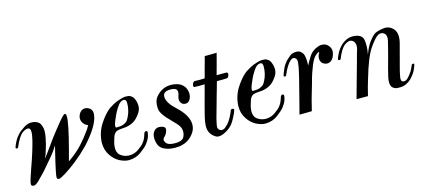

<svg xmlns="http://www.w3.org/2000/svg" viewBox="-49 -935 2910 1316"><g transform="rotate(-15 1406.0 -277.0)"><path d="M133.8 -387.7Q155.3 -378.9 136.7 -303.7Q118.2 -228.5 79.1 -120.1Q51.8 -43 48.8 -21.5Q44.9 0 67.4 0Q79.1 0 101.6 -20.5Q123 -41 153.3 -73.2Q180.7 -104.5 199.2 -127Q218.8 -149.4 232.4 -166Q256.8 -196.3 264.6 -210Q273.4 -223.6 277.3 -229.5Q276.4 -223.6 266.6 -186.5Q256.8 -148.4 248 -108.4Q235.4 -52.7 231.4 -26.4Q226.6 0 245.1 0Q254.9 0 292 -22.5Q328.1 -44.9 375 -81.1Q399.4 -101.6 425.8 -124Q451.2 -147.5 475.6 -171.9Q499 -197.3 519.5 -223.6Q541 -250 555.7 -275.4Q585 -322.3 589.8 -361.3Q590.8 -367.2 590.8 -372.1Q590.8 -402.3 565.4 -415Q541 -426.8 521.5 -417Q501 -407.2 492.2 -379.9Q485.4 -360.4 494.1 -338.9Q502.9 -317.4 532.2 -303.7Q524.4 -289.1 518.6 -280.3Q512.7 -271.5 497.1 -251Q482.4 -229.5 444.3 -186.5Q406.2 -143.6 340.8 -98.6Q349.6 -131.8 361.3 -174.8Q372.1 -217.8 382.8 -259.8Q398.4 -324.2 405.3 -372.1Q412.1 -420.9 396.5 -419.9Q387.7 -419.9 351.6 -376Q315.4 -332 275.4 -279.3Q249 -243.2 225.6 -210Q201.2 -177.7 186.5 -157.2Q191.4 -167 197.3 -182.6Q203.1 -199.2 209 -218.8Q220.7 -254.9 228.5 -295.9Q236.3 -336.9 232.4 -361.3Q225.6 -399.4 205.1 -411.1Q185.5 -422.9 157.2 -422.9Q129.9 -421.9 103.5 -403.3Q77.1 -385.7 67.4 -376Q43 -351.6 30.3 -327.1Q17.6 -303.7 12.7 -287.1Q11.7 -284.2 11.7 -282.2Q11.7 -277.3 18.6 -276.4Q27.3 -275.4 29.3 -281.2Q58.6 -351.6 86.9 -373Q115.2 -393.6 133.8 -387.7Z M888.7 -146.5Q883.8 -128.9 876 -112.3Q867.2 -94.7 853.5 -80.1Q843.8 -70.3 819.3 -52.7Q794.9 -34.2 762.7 -31.2Q745.1 -29.3 726.6 -34.2Q707 -39.1 687.5 -54.7Q672.9 -68.4 669.9 -91.8Q667 -115.2 674.8 -145.5Q678.7 -160.2 685.5 -180.7Q691.4 -201.2 710 -213.9Q728.5 -221.7 762.7 -222.7Q797.9 -223.6 831.1 -241.2Q860.4 -256.8 886.7 -297.9Q912.1 -338.9 888.7 -394.5Q882.8 -408.2 873 -415Q863.3 -422.9 851.6 -425.8Q843.8 -426.8 835 -426.8Q829.1 -427.7 823.2 -426.8Q808.6 -424.8 793 -419.9Q764.6 -412.1 740.2 -398.4Q715.8 -384.8 706.1 -377.9Q667 -346.7 631.8 -292Q595.7 -236.3 591.8 -167Q591.8 -164.1 591.8 -161.1Q591.8 -136.7 597.7 -115.2Q604.5 -91.8 617.2 -73.2Q639.6 -38.1 674.8 -18.6Q710 0 742.2 0Q793 -1 830.1 -29.3Q867.2 -57.6 877.9 -71.3Q893.6 -90.8 902.3 -108.4Q910.2 -125 913.1 -143.6Q914.1 -147.5 914.1 -150.4Q914.1 -162.1 905.3 -162.1Q893.6 -163.1 888.7 -146.5ZM787.1 -256.8Q765.6 -242.2 747.1 -240.2Q727.5 -238.3 713.9 -238.3Q703.1 -246.1 719.7 -285.2Q735.4 -323.2 747.1 -344.7Q758.8 -365.2 774.4 -386.7Q791 -407.2 811.5 -408.2Q829.1 -409.2 830.1 -384.8Q831.1 -360.4 824.2 -331.1Q818.4 -306.6 807.6 -286.1Q797.9 -264.6 787.1 -256.8Z M1215.8 -273.4Q1237.3 -273.4 1248 -293Q1258.8 -310.5 1258.8 -333Q1258.8 -335 1258.8 -335.9Q1257.8 -352.5 1252 -368.2Q1245.1 -384.8 1232.4 -396.5Q1210 -418 1168.9 -422.9Q1159.2 -423.8 1149.4 -423.8Q1121.1 -423.8 1096.7 -413.1Q1065.4 -399.4 1042 -370.1Q1018.6 -339.8 1023.4 -288.1Q1025.4 -270.5 1036.1 -252.9Q1046.9 -236.3 1061.5 -218.8Q1089.8 -188.5 1120.1 -157.2Q1150.4 -127 1150.4 -96.7Q1150.4 -66.4 1135.7 -47.9Q1120.1 -30.3 1076.2 -30.3Q1027.3 -30.3 1013.7 -51.8Q999 -72.3 1011.7 -85.9Q1035.2 -107.4 1040 -133.8Q1045.9 -159.2 1007.8 -165Q994.1 -167 983.4 -164.1Q972.7 -160.2 965.8 -153.3Q946.3 -134.8 946.3 -100.6Q946.3 -94.7 947.3 -88.9Q951.2 -46.9 973.6 -28.3Q993.2 -11.7 1029.3 -3.9Q1049.8 0 1070.3 0Q1085.9 0 1102.5 -2Q1122.1 -5.9 1140.6 -12.7Q1160.2 -20.5 1174.8 -33.2Q1230.5 -80.1 1222.7 -137.7Q1215.8 -195.3 1149.4 -256.8Q1088.9 -311.5 1086.9 -353.5Q1084 -394.5 1139.6 -394.5Q1173.8 -394.5 1183.6 -379.9Q1192.4 -364.3 1181.6 -335.9Q1172.9 -311.5 1182.6 -293Q1193.4 -273.4 1215.8 -273.4Z M1511.7 -555.7Q1502.9 -522.5 1490.2 -474.6Q1476.6 -427.7 1471.7 -407.2Q1491.2 -407.2 1505.9 -407.2Q1520.5 -407.2 1538.1 -407.2Q1550.8 -407.2 1550.8 -395.5Q1550.8 -392.6 1549.8 -387.7Q1543.9 -368.2 1535.2 -368.2Q1526.4 -368.2 1506.8 -367.2Q1487.3 -367.2 1462.9 -367.2Q1456.1 -341.8 1447.3 -311.5Q1438.5 -281.2 1438.5 -281.2Q1422.9 -224.6 1412.1 -186.5Q1400.4 -147.5 1393.6 -121.1Q1381.8 -73.2 1382.8 -59.6Q1384.8 -45.9 1398.4 -37.1Q1417 -29.3 1436.5 -45.9Q1456.1 -62.5 1465.8 -77.1Q1475.6 -89.8 1486.3 -111.3Q1498 -133.8 1503.9 -151.4Q1505.9 -157.2 1517.6 -156.2Q1529.3 -155.3 1526.4 -145.5Q1520.5 -123 1499 -85Q1478.5 -45.9 1446.3 -24.4Q1406.2 2 1378.9 2Q1364.3 2 1353.5 -5.9Q1322.3 -26.4 1313.5 -56.6Q1303.7 -86.9 1319.3 -153.3Q1335.9 -220.7 1362.3 -315.4Q1365.2 -328.1 1369.1 -341.8Q1373 -354.5 1376 -368.2Q1356.4 -368.2 1338.9 -367.2Q1320.3 -367.2 1306.6 -368.2Q1296.9 -368.2 1296.9 -377.9Q1296.9 -381.8 1298.8 -387.7Q1304.7 -406.2 1316.4 -407.2Q1328.1 -407.2 1347.7 -406.2Q1367.2 -406.2 1386.7 -407.2Q1388.7 -416 1393.6 -431.6Q1397.5 -446.3 1402.3 -464.8Q1409.2 -491.2 1417 -517.6Q1423.8 -543 1426.8 -554.7Q1436.5 -554.7 1467.8 -554.7Q1500 -554.7 1511.7 -555.7Z M1857.4 -146.5Q1852.5 -128.9 1844.7 -112.3Q1835.9 -94.7 1822.3 -80.1Q1812.5 -70.3 1788.1 -52.7Q1763.7 -34.2 1731.4 -31.2Q1713.9 -29.3 1695.3 -34.2Q1675.8 -39.1 1656.2 -54.7Q1641.6 -68.4 1638.7 -91.8Q1635.7 -115.2 1643.6 -145.5Q1647.5 -160.2 1654.3 -180.7Q1660.2 -201.2 1678.7 -213.9Q1697.3 -221.7 1731.4 -222.7Q1766.6 -223.6 1799.8 -241.2Q1829.1 -256.8 1855.5 -297.9Q1880.9 -338.9 1857.4 -394.5Q1851.6 -408.2 1841.8 -415Q1832 -422.9 1820.3 -425.8Q1812.5 -426.8 1803.7 -426.8Q1797.9 -427.7 1792 -426.8Q1777.3 -424.8 1761.7 -419.9Q1733.4 -412.1 1709 -398.4Q1684.6 -384.8 1674.8 -377.9Q1635.7 -346.7 1600.6 -292Q1564.5 -236.3 1560.5 -167Q1560.5 -164.1 1560.5 -161.1Q1560.5 -136.7 1566.4 -115.2Q1573.2 -91.8 1585.9 -73.2Q1608.4 -38.1 1643.6 -18.6Q1678.7 0 1710.9 0Q1761.7 -1 1798.8 -29.3Q1835.9 -57.6 1846.7 -71.3Q1862.3 -90.8 1871.1 -108.4Q1878.9 -125 1881.8 -143.6Q1882.8 -147.5 1882.8 -150.4Q1882.8 -162.1 1874 -162.1Q1862.3 -163.1 1857.4 -146.5ZM1755.9 -256.8Q1734.4 -242.2 1715.8 -240.2Q1696.3 -238.3 1682.6 -238.3Q1671.9 -246.1 1688.5 -285.2Q1704.1 -323.2 1715.8 -344.7Q1727.5 -365.2 1743.2 -386.7Q1759.8 -407.2 1780.3 -408.2Q1797.9 -409.2 1798.8 -384.8Q1799.8 -360.4 1793 -331.1Q1787.1 -306.6 1776.4 -286.1Q1766.6 -264.6 1755.9 -256.8Z M2094.7 -308.6Q2102.5 -324.2 2127 -364.3Q2151.4 -404.3 2202.1 -419.9Q2209 -421.9 2218.8 -421.9Q2224.6 -421.9 2232.4 -420.9Q2252 -418 2265.6 -402.3Q2283.2 -382.8 2282.2 -361.3Q2282.2 -356.4 2281.2 -350.6Q2276.4 -324.2 2262.7 -306.6Q2252 -293 2234.4 -289.1Q2216.8 -285.2 2196.3 -297.9Q2188.5 -302.7 2182.6 -315.4Q2176.8 -328.1 2179.7 -347.7Q2182.6 -361.3 2187.5 -369.1Q2193.4 -377 2190.4 -378.9Q2189.5 -378.9 2188.5 -378.9Q2186.5 -378.9 2184.6 -377.9Q2174.8 -374 2161.1 -360.4Q2146.5 -346.7 2128.9 -306.6Q2120.1 -285.2 2109.4 -254.9Q2098.6 -223.6 2087.9 -181.6Q2070.3 -122.1 2058.6 -81.1Q2047.9 -39.1 2038.1 0Q2023.4 0 1998 1Q1979.5 1 1960.9 1Q1955.1 1 1950.2 1Q1959 -33.2 1972.7 -85Q1985.4 -136.7 1998 -184.6Q2004.9 -209 2009.8 -230.5Q2015.6 -252.9 2018.6 -266.6Q2030.3 -314.5 2033.2 -345.7Q2037.1 -377 2012.7 -383.8Q1999 -388.7 1974.6 -360.4Q1951.2 -331.1 1931.6 -282.2Q1928.7 -276.4 1919.9 -277.3Q1914.1 -278.3 1914.1 -283.2Q1914.1 -285.2 1915 -288.1Q1919.9 -304.7 1931.6 -330.1Q1942.4 -356.4 1965.8 -381.8Q1975.6 -391.6 1993.2 -406.2Q2010.7 -420.9 2043 -420.9Q2066.4 -420.9 2083 -397.5Q2098.6 -375 2094.7 -308.6Z M2436.5 0Q2422.9 0 2396.5 0Q2370.1 0 2355.5 0Q2372.1 -60.5 2391.6 -129.9Q2411.1 -199.2 2425.8 -252Q2433.6 -280.3 2438.5 -299.8Q2444.3 -320.3 2447.3 -328.1Q2455.1 -357.4 2446.3 -376Q2437.5 -393.6 2420.9 -397.5Q2404.3 -402.3 2377 -382.8Q2349.6 -364.3 2321.3 -293.9Q2318.4 -288.1 2309.6 -289.1Q2303.7 -290 2303.7 -294.9Q2303.7 -296.9 2303.7 -299.8Q2308.6 -316.4 2321.3 -339.8Q2334 -364.3 2358.4 -388.7Q2373 -402.3 2392.6 -412.1Q2413.1 -421.9 2436.5 -422.9Q2504.9 -422.9 2513.7 -378.9Q2521.5 -334 2509.8 -274.4Q2528.3 -327.1 2552.7 -359.4Q2578.1 -392.6 2596.7 -404.3Q2614.3 -415 2657.2 -420.9Q2700.2 -427.7 2730.5 -392.6Q2757.8 -358.4 2740.2 -292Q2722.7 -225.6 2700.2 -141.6Q2691.4 -111.3 2684.6 -75.2Q2676.8 -40 2694.3 -35.2Q2711.9 -30.3 2728.5 -45.9Q2745.1 -62.5 2753.9 -76.2Q2763.7 -88.9 2769.5 -101.6Q2775.4 -113.3 2782.2 -129.9Q2785.2 -135.7 2793.9 -134.8Q2799.8 -134.8 2799.8 -128.9Q2799.8 -127 2798.8 -124Q2793.9 -108.4 2782.2 -84Q2769.5 -60.5 2745.1 -35.2Q2730.5 -21.5 2710.9 -11.7Q2691.4 -1 2658.2 -1Q2636.7 -1 2626 -6.8Q2615.2 -11.7 2607.4 -22.5Q2594.7 -43 2604.5 -89.8Q2615.2 -137.7 2638.7 -220.7Q2646.5 -251 2652.3 -272.5Q2657.2 -293 2667 -331.1Q2675.8 -368.2 2656.2 -384.8Q2635.7 -400.4 2612.3 -387.7Q2589.8 -375 2549.8 -317.4Q2509.8 -260.7 2466.8 -111.3Q2459 -85.9 2452.1 -61.5Q2446.3 -37.1 2436.5 0Z"/></g></svg>

Font: Gilchrist
Style: Regular
Weight: 400
Version: 1.0